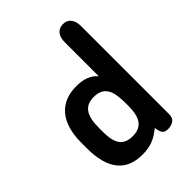

<svg xmlns="http://www.w3.org/2000/svg" viewBox="-189 -725 828 828"><g transform="rotate(-45 225.0 -310.5)"><path d="M294 -363Q261 -401 196 -401Q119 -401 78.5 -352.5Q38 -304 38 -212V-179Q38 -85 75.5 -37.5Q113 10 188 10Q224 10 251 0Q278 -10 307 -34Q311 -7 319 1.5Q327 10 344 10Q364 10 378.5 0.5Q393 -9 393 -32V-570Q393 -599 380 -615Q367 -631 344 -631Q320 -631 307 -615Q294 -599 294 -570ZM294 -209V-181Q294 -127 275 -101.5Q256 -76 215 -76Q174 -76 155.5 -100.5Q137 -125 137 -180V-205Q137 -263 156 -289Q175 -315 215 -315Q258 -315 276 -288Q285 -275 289 -257.5Q293 -240 294 -209Z"/></g></svg>

Font: Beiruti SemiBold
Style: Regular
Weight: 600
Designer: Arlette Boutros
Foundry: Boutros
Version: Version 1.41